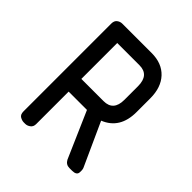

<svg xmlns="http://www.w3.org/2000/svg" viewBox="-127 -480 556 556"><g transform="rotate(45 151.0 -202.0)"><path d="M244 0Q230 0 223 -13L161 -155H86V-22Q86 -11 78.5 -5.5Q71 0 63 0H57Q50 0 42 -4.5Q34 -9 34 -22V-382Q34 -393 41 -398.5Q48 -404 57 -404H177Q219 -404 243 -378.5Q267 -353 267 -308V-252Q267 -184 212 -162L272 -30Q275 -24 274 -12Q273 0 255 0ZM217 -308Q217 -354 177 -354H86V-207H177Q217 -207 217 -252Z"/></g></svg>

Font: Chathura
Style: ExtraBold
Weight: 800
Designer: Appaji Ambarisha Darbha
Foundry: Aditya Fonts
Version: Version 1.001 2016